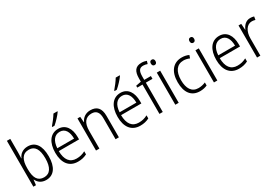

<svg xmlns="http://www.w3.org/2000/svg" viewBox="51 -1755 3956 2755"><g transform="rotate(-30 2029.0 -377.5)"><path d="M136 -536V-760H80V0H123L133 -85H137C163 -29 212 10 291 10C420 10 490 -94 490 -268C490 -448 420 -542 296 -542C216 -542 160 -499 136 -438H133C134 -464 136 -504 136 -536ZM288 -493C386 -493 433 -417 433 -268C433 -117 381 -39 283 -39C181 -39 136 -112 136 -256V-274C136 -411 179 -493 288 -493Z M920 -757V-765H854C827 -720 782 -660 743 -616V-606H780C827 -645 891 -714 920 -757ZM801 -542C668 -542 595 -429 595 -263C595 -97 670 10 817 10C876 10 920 -1 966 -24V-75C915 -49 875 -39 820 -39C711 -39 652 -116 651 -260H987V-300C987 -437 926 -542 801 -542ZM800 -494C890 -494 931 -415 931 -306H653C661 -430 715 -494 800 -494Z M1334 -542C1253 -542 1199 -497 1174 -440H1170L1163 -532H1118V0H1174V-292C1174 -427 1227 -493 1326 -493C1402 -493 1442 -448 1442 -349V0H1497V-356C1497 -484 1440 -542 1334 -542Z M1952 -757V-765H1886C1859 -720 1814 -660 1775 -616V-606H1812C1859 -645 1923 -714 1952 -757ZM1833 -542C1700 -542 1627 -429 1627 -263C1627 -97 1702 10 1849 10C1908 10 1952 -1 1998 -24V-75C1947 -49 1907 -39 1852 -39C1743 -39 1684 -116 1683 -260H2019V-300C2019 -437 1958 -542 1833 -542ZM1832 -494C1922 -494 1963 -415 1963 -306H1685C1693 -430 1747 -494 1832 -494Z M2334 -486V-532H2224V-587C2224 -680 2249 -717 2312 -717C2334 -717 2359 -712 2380 -704L2394 -750C2370 -759 2343 -765 2310 -765C2211 -765 2169 -707 2169 -587V-534L2082 -517V-486H2169V0H2224V-486Z M2461 -730C2436 -730 2423 -713 2423 -686C2423 -658 2437 -641 2461 -641C2485 -641 2499 -658 2499 -686C2499 -713 2486 -730 2461 -730ZM2488 -532H2432V0H2488Z M2839 10C2886 10 2928 0 2959 -15V-65C2924 -50 2884 -40 2841 -40C2730 -40 2679 -128 2679 -263C2679 -409 2740 -492 2849 -492C2881 -492 2917 -484 2947 -470L2964 -517C2933 -533 2893 -542 2848 -542C2709 -542 2622 -442 2622 -262C2622 -89 2698 10 2839 10Z M3101 -730C3076 -730 3063 -713 3063 -686C3063 -658 3077 -641 3101 -641C3125 -641 3139 -658 3139 -686C3139 -713 3126 -730 3101 -730ZM3128 -532H3072V0H3128Z M3468 -542C3335 -542 3262 -429 3262 -263C3262 -97 3337 10 3484 10C3543 10 3587 -1 3633 -24V-75C3582 -49 3542 -39 3487 -39C3378 -39 3319 -116 3318 -260H3654V-300C3654 -437 3593 -542 3468 -542ZM3467 -494C3557 -494 3598 -415 3598 -306H3320C3328 -430 3382 -494 3467 -494Z M3983 -541C3911 -541 3865 -490 3841 -430H3838L3831 -532H3786V0H3841V-287C3841 -401 3895 -488 3980 -488C4000 -488 4019 -484 4036 -479L4045 -532C4026 -538 4005 -541 3983 -541Z"/></g></svg>

Font: Noto Sans Gujarati SemiCondensed Light
Style: Regular
Weight: 300
Width: 4
Designer: Jelle Bosma - Monotype Design Team, Universal Thirst
Foundry: Monotype Imaging Inc.
Version: Version 2.106